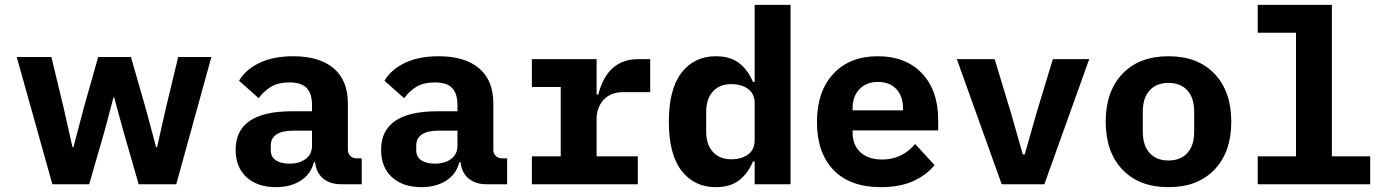

<svg xmlns="http://www.w3.org/2000/svg" viewBox="-20 -760 5740 792"><path d="M192 -525 243 -313 279 -153H283L325 -313L385 -525H520L581 -313L624 -153H628L664 -313L715 -525H852L707 0H552L488 -222L451 -358H448L412 -222L348 0H196L49 -525Z M1387 0Q1341 0 1312.5 -24Q1284 -48 1280 -91H1275Q1262 -41 1220 -14.5Q1178 12 1118 12Q1042 12 997 -29Q952 -70 952 -142Q952 -301 1184 -301H1267V-327Q1267 -374 1245 -397Q1223 -420 1173 -420Q1129 -420 1099.5 -403Q1070 -386 1047 -355L966 -427Q993 -473 1050 -500.5Q1107 -528 1190 -528Q1297 -528 1356 -478.5Q1415 -429 1415 -333V-141Q1415 -127 1425 -117Q1435 -107 1449 -107H1472V0ZM1267 -159V-221H1188Q1144 -221 1120.5 -205.5Q1097 -190 1097 -160V-140Q1097 -113 1117.5 -99Q1138 -85 1174 -85Q1215 -85 1241 -104.5Q1267 -124 1267 -159Z M1987 0Q1941 0 1912.5 -24Q1884 -48 1880 -91H1875Q1862 -41 1820 -14.5Q1778 12 1718 12Q1642 12 1597 -29Q1552 -70 1552 -142Q1552 -301 1784 -301H1867V-327Q1867 -374 1845 -397Q1823 -420 1773 -420Q1729 -420 1699.5 -403Q1670 -386 1647 -355L1566 -427Q1593 -473 1650 -500.5Q1707 -528 1790 -528Q1897 -528 1956 -478.5Q2015 -429 2015 -333V-141Q2015 -127 2025 -117Q2035 -107 2049 -107H2072V0ZM1867 -159V-221H1788Q1744 -221 1720.5 -205.5Q1697 -190 1697 -160V-140Q1697 -113 1717.5 -99Q1738 -85 1774 -85Q1815 -85 1841 -104.5Q1867 -124 1867 -159Z M2174 -115H2293V-401H2174V-516H2441V-370H2448Q2485 -516 2613 -516H2662V-380H2552Q2499 -380 2470 -348.5Q2441 -317 2441 -268V-115H2611V0H2174Z M3093 -94H3086Q3065 -44 3028.5 -16Q2992 12 2933 12Q2844 12 2791.5 -55.5Q2739 -123 2739 -258Q2739 -393 2791.5 -460.5Q2844 -528 2933 -528Q2992 -528 3028.5 -500Q3065 -472 3086 -422H3093V-740H3241V0H3093ZM3093 -182V-334Q3093 -373 3066 -393Q3039 -413 2997 -413Q2948 -413 2920.5 -382.5Q2893 -352 2893 -298V-218Q2893 -164 2920.5 -133.5Q2948 -103 2997 -103Q3039 -103 3066 -123Q3093 -143 3093 -182Z M3350 -256Q3350 -383 3417.5 -455.5Q3485 -528 3601 -528Q3716 -528 3783 -457.5Q3850 -387 3850 -266V-222H3497V-213Q3497 -162 3529 -132Q3561 -102 3619 -102Q3701 -102 3755 -166L3835 -79Q3802 -38 3747 -13Q3692 12 3614 12Q3486 12 3418 -59Q3350 -130 3350 -256ZM3497 -313V-305H3705V-313Q3705 -363 3677.5 -392.5Q3650 -422 3602 -422Q3554 -422 3525.5 -392.5Q3497 -363 3497 -313Z M4112 0 3927 -516H4083L4150 -295L4199 -123H4207L4256 -295L4323 -516H4473L4288 0Z M4541 -258Q4541 -383 4610 -455.5Q4679 -528 4800 -528Q4921 -528 4990 -455.5Q5059 -383 5059 -258Q5059 -133 4990 -60.5Q4921 12 4800 12Q4679 12 4610 -60.5Q4541 -133 4541 -258ZM4906 -217V-299Q4906 -356 4878 -387Q4850 -418 4800 -418Q4750 -418 4722 -387Q4694 -356 4694 -299V-217Q4694 -160 4722 -129Q4750 -98 4800 -98Q4850 -98 4878 -129Q4906 -160 4906 -217Z M5168 -115H5326V-625H5168V-740H5474V-115H5632V0H5168Z"/></svg>

Font: iA Writer Duo S
Style: Bold
Weight: 700
Designer: Mike Abbink, Paul van der Laan, Pieter van Rosmalen, Oliver Reichenstein
Foundry: Bold Monday and Information Architects Inc.
Version: Version 2.000